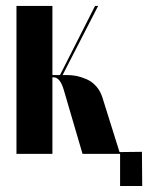

<svg xmlns="http://www.w3.org/2000/svg" viewBox="-20 -516 497 644"><path d="M256.8 0 193.8 -214.8Q181.6 -256.8 159.2 -256.8H155.8V0H35.2V-496.1H155.8V-264.2H181.2L298.8 -496.1H309.1L189.9 -264.2H208Q222.2 -264.2 237.5 -261Q252.9 -257.8 270.5 -250.2Q288.1 -242.7 302.2 -227.1Q316.4 -211.4 323.2 -189.9L380.9 -5.9L456.1 -6.8L457 107.9H382.8V0Z"/></svg>

Font: Moniqa Black Display
Style: Regular
Weight: 900
Designer: Rajesh Rajput
Foundry: Rajesh Rajput
Version: Version 1.000